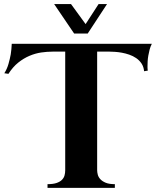

<svg xmlns="http://www.w3.org/2000/svg" viewBox="-20 -913 758 933"><path d="M538.1 0H210.9V-18.1Q237.8 -18.1 254.4 -23.7Q271 -29.3 280.5 -38.6Q290 -47.9 293.5 -60.1Q296.9 -72.3 296.9 -85.9V-662.1H234.9Q209 -662.1 180.4 -658Q151.9 -653.8 123.5 -641.8Q95.2 -629.9 68.8 -608.9Q42.5 -587.9 21 -554.2L1 -557.1Q14.2 -577.6 21.2 -602.3Q28.3 -627 32.2 -648.9Q36.1 -674.3 37.1 -700.2H717.8Q710.9 -686.5 707 -671.9Q703.1 -657.2 700.7 -642.8Q698.2 -628.4 697.5 -615.5Q696.8 -602.5 696.8 -592.8Q696.8 -587.4 696.8 -583.3Q696.8 -579.1 697.3 -576.2Q697.8 -572.8 698.2 -569.8L680.2 -566.9Q678.2 -588.9 667.7 -604.5Q657.2 -620.1 641.8 -630.6Q626.5 -641.1 607.9 -647.5Q589.4 -653.8 571.5 -657Q553.7 -660.2 538.1 -661.1Q522.5 -662.1 513.2 -662.1H452.1V-85.9Q452.1 -76.2 455.1 -64.5Q458 -52.7 467.3 -42.5Q476.6 -32.2 493.4 -25.1Q510.3 -18.1 538.1 -18.1ZM243.2 -893.1H325.2L396 -795.9L459 -893.1H500L406.2 -750H340.3Z"/></svg>

Font: Uncial Antiqua
Style: Regular
Weight: 400
Version: Version 1.000